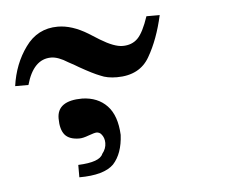

<svg xmlns="http://www.w3.org/2000/svg" viewBox="-499 -877 534 422"><g transform="rotate(-5 -231.5 -666.0)"><path d="M-162.1 -835.9Q-155.3 -835.9 -132.8 -835.9Q-144.5 -783.2 -166 -746.1Q-187.5 -708 -238.3 -708Q-259.8 -708 -274.4 -714.8Q-290 -720.7 -319.3 -737.3Q-327.1 -742.2 -341.8 -750Q-363.3 -763.7 -378.9 -763.7Q-418 -763.7 -433.6 -708Q-443.4 -708 -462.9 -708Q-456.1 -756.8 -429.7 -793Q-403.3 -830.1 -358.4 -830.1Q-327.1 -830.1 -292 -808.6Q-284.2 -803.7 -268.6 -793.9Q-238.3 -775.4 -219.7 -775.4Q-199.2 -775.4 -186.5 -788.1Q-173.8 -800.8 -162.1 -835.9ZM-339.8 -496.1Q-339.8 -502.9 -339.8 -523.4Q-292 -525.4 -285.2 -543Q-276.4 -553.7 -276.4 -566.4Q-276.4 -578.1 -283.2 -585.9Q-287.1 -590.8 -293.9 -590.8Q-297.9 -590.8 -311.5 -585.9Q-324.2 -581.1 -332 -581.1Q-354.5 -581.1 -364.3 -592.8Q-374 -604.5 -374 -628.9Q-374 -668 -318.4 -668Q-284.2 -667 -263.7 -645.5Q-243.2 -624 -241.2 -581.1Q-243.2 -540 -263.7 -517.6Q-285.2 -496.1 -339.8 -496.1Z"/></g></svg>

Font: Griech2
Style: Regular
Weight: 400
Version: 001.007